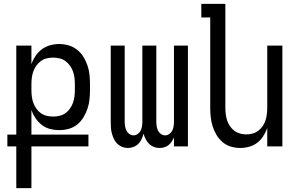

<svg xmlns="http://www.w3.org/2000/svg" viewBox="-20 -755 1540 990"><path d="M64 215V0H18V-61H64V-520H142V-424Q150 -447 163.5 -467Q177 -487 196 -501Q215 -515 238 -521.5Q261 -528 285 -528Q310 -528 334 -521Q358 -514 377.5 -498.5Q397 -483 410 -462Q423 -441 431 -417.5Q439 -394 441.5 -369.5Q444 -345 444 -320V-292Q444 -267 441.5 -242.5Q439 -218 431 -194.5Q423 -171 410 -149.5Q397 -128 377.5 -112.5Q358 -97 334 -90.5Q310 -84 285 -84Q261 -84 238 -90Q215 -96 196 -110.5Q177 -125 163.5 -145Q150 -165 142 -187V-61H436V0H142V215ZM254 -154Q271 -154 287.5 -158Q304 -162 317.5 -171.5Q331 -181 341 -195.5Q351 -210 356.5 -225.5Q362 -241 364 -258Q366 -275 366 -292V-320Q366 -337 364 -353.5Q362 -370 356.5 -386Q351 -402 341 -416Q331 -430 317.5 -440Q304 -450 287.5 -454Q271 -458 254 -458Q237 -458 220.5 -454Q204 -450 190.5 -440Q177 -430 167 -416Q157 -402 151.5 -386Q146 -370 144 -353.5Q142 -337 142 -320V-292Q142 -275 144 -258Q146 -241 151.5 -225.5Q157 -210 167 -195.5Q177 -181 190.5 -171.5Q204 -162 220.5 -158Q237 -154 254 -154Z M639 8Q624 8 610 2.5Q596 -3 585 -13.5Q574 -24 567.5 -38Q561 -52 557 -66.5Q553 -81 552 -96Q551 -111 551 -126V-520H623V-126Q623 -115 625 -103Q627 -91 632 -81Q637 -71 647 -64Q657 -57 668 -57Q680 -57 690 -64Q700 -71 705 -81Q710 -91 712 -103Q714 -115 714 -126V-520H786V-126Q786 -115 788 -103Q790 -91 795 -81Q800 -71 810 -64Q820 -57 832 -57Q843 -57 853 -64Q863 -71 868 -81Q873 -91 875 -103Q877 -115 877 -126V-520H949V0H877V-46Q872 -35 865 -24.5Q858 -14 848.5 -6.5Q839 1 827 4.5Q815 8 802 8Q787 8 773 2.5Q759 -3 748.5 -13.5Q738 -24 731 -38Q724 -52 720 -66Q717 -52 710.5 -38Q704 -24 693.5 -13.5Q683 -3 668.5 2.5Q654 8 639 8Z M1219 8Q1194 8 1170.5 1Q1147 -6 1128 -22Q1109 -38 1096.5 -59Q1084 -80 1076.5 -103.5Q1069 -127 1066.5 -151.5Q1064 -176 1064 -200V-665H1018V-735H1142V-200Q1142 -183 1144 -166.5Q1146 -150 1151 -134.5Q1156 -119 1165.5 -105Q1175 -91 1188 -81Q1201 -71 1217 -66.5Q1233 -62 1250 -62Q1267 -62 1283 -66.5Q1299 -71 1312 -81Q1325 -91 1334.5 -105Q1344 -119 1349 -134.5Q1354 -150 1356 -166.5Q1358 -183 1358 -200V-520H1436V0H1358V-95Q1350 -73 1337.5 -53Q1325 -33 1306.5 -19Q1288 -5 1265 1.5Q1242 8 1219 8Z"/></svg>

Font: HulyMono
Style: Regular
Weight: 400
Monospace: yes
Designer: Belleve Invis
Foundry: Belleve Invis
Version: Version 33.2.5; ttfautohint (v1.8.4)